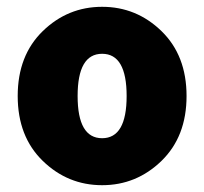

<svg xmlns="http://www.w3.org/2000/svg" viewBox="-20 -532 600 564"><path d="M454.5 -59.5Q381 12 280 12Q179 12 105.5 -59.5Q32 -131 32 -250Q32 -369 105.5 -440.5Q179 -512 280 -512Q381 -512 454.5 -440.5Q528 -369 528 -250Q528 -131 454.5 -59.5ZM208 -250Q208 -126 280 -126Q352 -126 352 -250Q352 -374 280 -374Q208 -374 208 -250Z"/></svg>

Font: Assistant ExtraBold
Style: Regular
Weight: 800
Designer: Hebrew By Ben Nathan, Latin by Paul Hunt
Version: Version 2.001;PS 002.001;hotconv 1.0.88;makeotf.lib2.5.64775